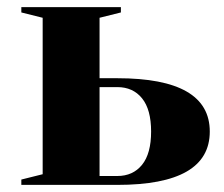

<svg xmlns="http://www.w3.org/2000/svg" viewBox="-20 -520 630 540"><path d="M40 -15 100 -30V-470L40 -485V-500H320V-485L260 -470V-300H310Q570 -300 570 -150Q570 0 310 0H40ZM310 -25Q354 -25 379.5 -56.5Q405 -88 405 -150Q405 -212 379.5 -243.5Q354 -275 310 -275H260V-25Z"/></svg>

Font: Yeseva One
Style: Regular
Weight: 400
Designer: Jovanny Lemonad
Foundry: Jovanny Lemonad
Version: Version 2.000